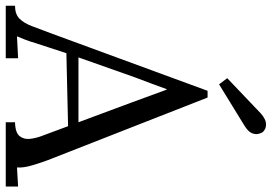

<svg xmlns="http://www.w3.org/2000/svg" viewBox="-168 -806 967 684"><g transform="rotate(90 316.0 -463.5)"><path d="M-6 0V-33Q24 -33 40 -49Q56 -65 66.5 -93Q77 -121 91 -158L297 -719H321L544 -150Q552 -129 562 -96Q572 -63 570 -40Q587 -41 604 -42Q621 -43 638 -44V0H409V-33Q447 -34 459 -50Q471 -66 468 -88Q465 -110 458 -128L423 -222L163 -216L128 -109Q121 -85 115.5 -71Q110 -57 103 -40Q123 -41 142.5 -42Q162 -43 181 -44V0ZM178 -259H409L338 -450Q327 -481 315.5 -511.5Q304 -542 293 -573H291Q281 -545 270.5 -517Q260 -489 249 -460ZM274 -760 252 -789 378 -909Q398 -926 412.5 -927Q427 -928 435.5 -922.5Q444 -917 445 -914Q448 -910 450.5 -899.5Q453 -889 447.5 -876Q442 -863 419 -849Z"/></g></svg>

Font: Lora
Style: Regular
Weight: 400
Designer: Olga Karpushina, Alexei Vanyashin (Cyrillic)
Foundry: Cyreal
Version: Version 3.005; ttfautohint (v1.8.4.7-5d5b)